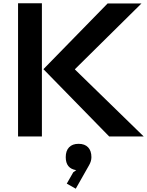

<svg xmlns="http://www.w3.org/2000/svg" viewBox="-20 -830 894 1168"><path d="M536.1 126Q536.1 150.4 522 174.8L440.9 317.9L386.2 287.1L425.8 217.8L443.8 205.1Q379.9 195.3 379.9 126Q379.9 87.4 400.1 66.2Q420.4 44.9 458 44.9Q495.6 44.9 515.9 66.2Q536.1 87.4 536.1 126ZM234.9 -810.1V0H89.8V-810.1ZM436 -407.2 854 0H644L244.1 -409.2L634.8 -809.1H840.8L436 -409.2Z"/></svg>

Font: Sinkin Sans 600 SemiBold
Style: Regular
Weight: 600
Designer: Keith Bates
Foundry: K-Type
Version: Sinkin Sans (version 1.0)  by Keith Bates   •   © 2014   www